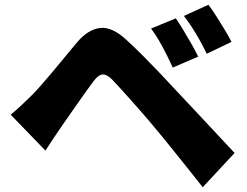

<svg xmlns="http://www.w3.org/2000/svg" viewBox="-20 -779 1040 807"><path d="M719 -702Q734 -680 751.5 -651Q769 -622 785.5 -593Q802 -564 813 -541L706 -495Q690 -530 676.5 -556.5Q663 -583 649 -607.5Q635 -632 615 -659ZM856 -759Q872 -738 890 -709.5Q908 -681 925 -653Q942 -625 953 -603L849 -553Q832 -588 817.5 -613.5Q803 -639 788 -662.5Q773 -686 753 -712ZM25 -297Q49 -317 69 -335.5Q89 -354 114 -379Q131 -396 152 -420Q173 -444 198 -473.5Q223 -503 249.5 -535.5Q276 -568 303 -600Q350 -656 401.5 -661.5Q453 -667 515 -608Q551 -575 586 -539.5Q621 -504 654.5 -469Q688 -434 718 -401Q752 -365 795 -319Q838 -273 883 -225Q928 -177 966 -136L832 8Q800 -33 763.5 -78.5Q727 -124 692 -167.5Q657 -211 629 -244Q607 -271 581 -300.5Q555 -330 530 -358.5Q505 -387 484 -409.5Q463 -432 451 -445Q429 -467 411.5 -466Q394 -465 375 -440Q362 -423 344.5 -398.5Q327 -374 308 -347Q289 -320 271 -294Q253 -268 239 -248Q221 -222 203 -195Q185 -168 171 -146Z"/></svg>

Font: Noto Sans SC Black
Style: Regular
Weight: 900
Designer: Ryoko NISHIZUKA  (kana, bopomofo & ideographs); Paul D. Hunt (Latin, Greek & Cyrillic); Sandoll Communications , Soo-you
Foundry: Adobe
Version: Version 2.004-H2;hotconv 1.0.118;makeotfexe 2.5.65603